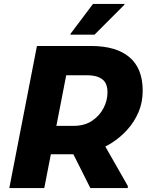

<svg xmlns="http://www.w3.org/2000/svg" viewBox="-20 -953 761 973"><path d="M180 -171.2 210 -315.2H353.2Q408.2 -315.2 446.5 -340.8Q484.7 -366.3 504.7 -405.2Q524.8 -444.2 524.8 -484.8Q524.8 -532.2 497.4 -551.9Q470 -571.6 424.4 -571.6H260L287.2 -720H441.2Q569 -720 636.1 -663Q703.2 -606 703.2 -493.2Q703.2 -434.2 681.8 -384.3Q660.4 -334.5 624.4 -294.9Q588.4 -255.4 544.4 -227.7Q500.4 -200.1 454.5 -185.6Q408.6 -171.2 367.6 -171.2ZM27.2 0 167.2 -720H344.4L204.4 0ZM437.8 0 339.2 -196.4 491.6 -249.2 627.6 -10.8V0ZM337 -777.2V-781.2L451.4 -933.2H610.6V-929.2L459 -777.2Z"/></svg>

Font: Kufam
Style: Italic
Weight: 400
Italic angle: -11°
Designer: Artur Schmal
Foundry: Original Type
Version: Version 1.301; ttfautohint (v1.8.3)